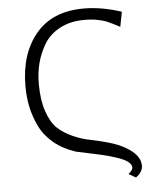

<svg xmlns="http://www.w3.org/2000/svg" viewBox="-59 -760 793 994"><g transform="rotate(-5 337.0 -263.5)"><path d="M78 -337Q78 -504 164 -607.5Q250 -711 413 -711Q507 -711 609 -677L594 -600Q590 -602 575.5 -609.5Q561 -617 555 -620Q549 -623 534.5 -629.5Q520 -636 509 -639Q498 -642 482 -645.5Q466 -649 448.5 -650.5Q431 -652 412 -652Q339 -652 285 -623.5Q231 -595 202.5 -548Q174 -501 161 -450Q148 -399 148 -343Q148 -258 168.5 -198.5Q189 -139 220.5 -109.5Q252 -80 298 -59.5Q344 -39 386.5 -31Q429 -23 480 -8.5Q531 6 564 25Q643 69 643 125Q643 159 607 184L570 163Q593 143 593 131Q592 103 540 82Q488 61 402 43.5Q316 26 310 24Q244 3 196.5 -36Q149 -75 124.5 -125.5Q100 -176 89 -227.5Q78 -279 78 -337Z"/></g></svg>

Font: Coval
Style: ExtraLight
Weight: 250
Foundry: Context Ltd
Version: Version 001.000